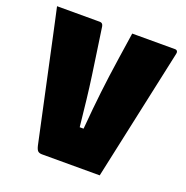

<svg xmlns="http://www.w3.org/2000/svg" viewBox="-126 -816 901 931"><g transform="rotate(20 325.0 -350.0)"><path d="M233 -700Q248 -700 251 -683Q261 -614 269.5 -556Q278 -498 286 -442Q294 -386 301 -324.5Q308 -263 316 -186H336Q341 -245 345.5 -291.5Q350 -338 355 -380.5Q360 -423 366 -468.5Q372 -514 380.5 -570Q389 -626 400 -700H621Q629 -700 632.5 -694.5Q636 -689 634 -681Q597 -512 560.5 -340.5Q524 -169 487 0H189Q176 0 168.5 -6Q161 -12 156 -33Q130 -154 101 -288.5Q72 -423 43 -558Q35 -594 27.5 -629.5Q20 -665 12 -700Z"/></g></svg>

Font: Recursive Sn Lnr St XBk
Style: Regular
Weight: 1000
Version: Version 1.079;hotconv 1.0.112;makeotfexe 2.5.65598; ttfautoh